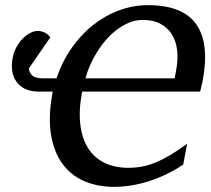

<svg xmlns="http://www.w3.org/2000/svg" viewBox="-20 -707 817 743"><path d="M655.8 -403.8 661.6 -434.6Q669.4 -476.1 665.5 -511.7Q661.6 -547.4 645.3 -573.7Q628.9 -600.1 600.6 -615Q572.3 -629.9 532.2 -629.9Q505.4 -629.9 480.2 -619.6Q455.1 -609.4 432.4 -592.3Q409.7 -575.2 390.1 -552.5Q370.6 -529.8 355 -504.6Q339.4 -479.5 328.1 -453.4Q316.9 -427.2 310.5 -403.8ZM689 -70.3Q659.7 -50.3 626.7 -34.2Q593.8 -18.1 559.3 -6.8Q524.9 4.4 489.7 10.3Q454.6 16.1 420.9 16.1Q357.4 16.1 305.9 -6.1Q254.4 -28.3 221.2 -73.7Q188 -119.1 177 -188.5Q166 -257.8 184.1 -352.5H130.9Q99.1 -352.5 77.4 -363Q55.7 -373.5 43.2 -391.4Q30.8 -409.2 27.3 -433.1Q23.9 -457 29.3 -484.4Q33.2 -505.9 43.7 -524.7Q54.2 -543.5 67.6 -557.4Q81.1 -571.3 96.7 -579.3Q112.3 -587.4 126.5 -587.4Q137.7 -587.4 151.1 -581.8Q164.6 -576.2 174.8 -562.5L91.8 -442.4Q93.3 -425.3 105.2 -414.6Q117.2 -403.8 147 -403.8H198.7Q220.7 -469.2 257.6 -521.7Q294.4 -574.2 341.1 -610.8Q387.7 -647.5 441.7 -667.2Q495.6 -687 552.2 -687Q688 -687 740 -612.3Q792 -537.6 763.7 -391.6Q762.7 -387.7 761.2 -381.1Q759.8 -374.5 758.3 -368.2Q756.3 -360.8 754.4 -352.5H297.9Q284.2 -280.8 290.8 -225.6Q297.4 -170.4 321.3 -133.1Q345.2 -95.7 385 -76.7Q424.8 -57.6 477.1 -57.6Q503.9 -57.6 528.8 -62.3Q553.7 -66.9 580.6 -77.6Q607.4 -88.4 637.5 -106.2Q667.5 -124 704.1 -150.4Z"/></svg>

Font: Charis SIL CyrE
Style: Italic
Weight: 400
Italic angle: -11°
Foundry: SIL International
Version: Version 5.000